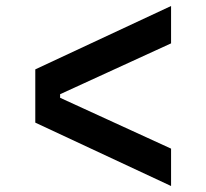

<svg xmlns="http://www.w3.org/2000/svg" viewBox="-20 -671 690 642"><path d="M552 -49 98 -261V-439L552 -651V-526L181 -356V-344L552 -174Z"/></svg>

Font: Martian Mono SemiCondensed Medium
Style: Regular
Weight: 500
Width: 4
Designer: Roman Shamin
Foundry: Evil Martians
Version: Version 1.000